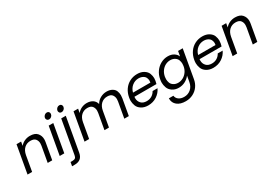

<svg xmlns="http://www.w3.org/2000/svg" viewBox="31 -1899 4658 3308"><g transform="rotate(-30 2360.0 -245.5)"><path d="M442 -558Q542 -558 586.5 -506Q631 -454 631 -383Q631 -355 625 -323L568 0H478L533 -310Q537 -334 537 -355Q537 -405 508.5 -442Q480 -479 409 -479Q337 -479 287 -434Q237 -389 221 -303L168 0H77L174 -548H265L251 -470Q285 -512 335.5 -535Q386 -558 442 -558Z M876 -637Q850 -637 837 -653Q824 -669 824 -688Q824 -693 825 -699Q830 -725 851 -743Q872 -761 898 -761Q923 -761 935.5 -745.5Q948 -730 948 -712Q948 -706 947 -699Q943 -673 922 -655Q901 -637 876 -637ZM905 -548 808 0H717L814 -548Z M1124 -637Q1098 -637 1085.5 -653Q1073 -669 1073 -688Q1073 -693 1074 -699Q1079 -725 1099.5 -743Q1120 -761 1146 -761Q1172 -761 1184.5 -745.5Q1197 -730 1197 -712Q1197 -706 1196 -699Q1192 -673 1171 -655Q1150 -637 1124 -637ZM1036 119Q1023 192 980 226Q937 260 866 260H813L827 183H865Q903 183 921 168Q939 153 945 117L1063 -548H1154Z M1968 -558Q2032 -558 2077.5 -531.5Q2123 -505 2138.5 -462.5Q2154 -420 2154 -380Q2154 -353 2149 -323L2092 0H2002L2057 -310Q2061 -334 2061 -355Q2061 -405 2033 -442Q2005 -479 1936 -479Q1865 -479 1815 -433.5Q1765 -388 1750 -302L1697 0H1607L1662 -310Q1666 -334 1666 -355Q1666 -405 1638 -442Q1610 -479 1541 -479Q1470 -479 1420 -433.5Q1370 -388 1355 -302L1302 0H1211L1308 -548H1399L1385 -469Q1419 -512 1468.5 -535Q1518 -558 1573 -558Q1642 -558 1689.5 -527Q1737 -496 1753 -436Q1786 -494 1844.5 -526Q1903 -558 1968 -558Z M2793 -295Q2788 -269 2780 -240H2342Q2340 -226 2340 -213Q2340 -151 2379 -109.5Q2418 -68 2490 -68Q2549 -68 2593.5 -95.5Q2638 -123 2662 -169H2760Q2724 -90 2649 -40.5Q2574 9 2476 9Q2398 9 2343 -26Q2288 -61 2269 -113Q2250 -165 2250 -212Q2250 -242 2256 -275Q2271 -360 2316 -424Q2361 -488 2428.5 -522.5Q2496 -557 2576 -557Q2654 -557 2708 -523Q2762 -489 2780 -440.5Q2798 -392 2798 -349Q2798 -323 2793 -295ZM2702 -314Q2706 -334 2706 -351Q2706 -380 2692.5 -410.5Q2679 -441 2643 -460.5Q2607 -480 2559 -480Q2490 -480 2433.5 -436Q2377 -392 2356 -314Z M3185 -557Q3256 -557 3304 -526Q3352 -495 3370 -448L3388 -548H3480L3381 12Q3368 87 3325.5 145.5Q3283 204 3217.5 237Q3152 270 3073 270Q2965 270 2903.5 220Q2842 170 2842 88Q2842 84 2842 80H2932Q2938 130 2979.5 160.5Q3021 191 3087 191Q3162 191 3218 144Q3274 97 3289 12L3309 -103Q3274 -55 3215 -23Q3156 9 3085 9Q3012 9 2959 -27Q2906 -63 2888 -115Q2870 -167 2870 -212Q2870 -243 2876 -276Q2890 -360 2935.5 -423.5Q2981 -487 3046.5 -522Q3112 -557 3185 -557ZM3339 -275Q3343 -300 3343 -322Q3343 -355 3330 -392Q3317 -429 3278.5 -453.5Q3240 -478 3189 -478Q3138 -478 3092 -454Q3046 -430 3013 -384Q2980 -338 2969 -276Q2965 -251 2965 -228Q2965 -194 2978 -157Q2991 -120 3029 -95.5Q3067 -71 3118 -71Q3169 -71 3215.5 -95.5Q3262 -120 3295.5 -166.5Q3329 -213 3339 -275Z M4089 -295Q4084 -269 4076 -240H3638Q3636 -226 3636 -213Q3636 -151 3675 -109.5Q3714 -68 3786 -68Q3845 -68 3889.5 -95.5Q3934 -123 3958 -169H4056Q4020 -90 3945 -40.5Q3870 9 3772 9Q3694 9 3639 -26Q3584 -61 3565 -113Q3546 -165 3546 -212Q3546 -242 3552 -275Q3567 -360 3612 -424Q3657 -488 3724.5 -522.5Q3792 -557 3872 -557Q3950 -557 4004 -523Q4058 -489 4076 -440.5Q4094 -392 4094 -349Q4094 -323 4089 -295ZM3998 -314Q4002 -334 4002 -351Q4002 -380 3988.5 -410.5Q3975 -441 3939 -460.5Q3903 -480 3855 -480Q3786 -480 3729.5 -436Q3673 -392 3652 -314Z M4522 -558Q4622 -558 4666.5 -506Q4711 -454 4711 -383Q4711 -355 4705 -323L4648 0H4558L4613 -310Q4617 -334 4617 -355Q4617 -405 4588.5 -442Q4560 -479 4489 -479Q4417 -479 4367 -434Q4317 -389 4301 -303L4248 0H4157L4254 -548H4345L4331 -470Q4365 -512 4415.5 -535Q4466 -558 4522 -558Z"/></g></svg>

Font: Fz Poppins
Style: Italic
Weight: 400
Italic angle: -10°
Designer: Ninad Kale (Devanagari), Jonny Pinhorn (Latin)
Foundry: Indian Type Foundry
Version: Vit hóa bi Vntype.Com & FontZin.Com